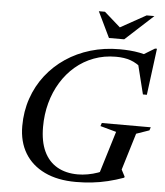

<svg xmlns="http://www.w3.org/2000/svg" viewBox="-59 -936 856 998"><g transform="rotate(5 369.0 -437.0)"><path d="M381 -29Q405.5 -29 432.5 -33.8Q459.5 -38.5 485.5 -47.8Q511.5 -57 532.5 -70.5L485.5 -23L560 -266.5L476.5 -289.5L482 -306H737.5L732 -289.5L664.5 -266L606 -74L624.5 -38.5L623 -33Q581.5 -18 540.2 -8Q499 2 457.5 6.5Q416 11 374 11Q278.5 11 210.8 -21.5Q143 -54 107.2 -113.5Q71.5 -173 71.5 -254.5Q71.5 -331.5 94.8 -399Q118 -466.5 160.5 -521Q203 -575.5 261.2 -614.8Q319.5 -654 390.2 -675Q461 -696 540.5 -696Q568 -696 594 -694Q620 -692 646 -687Q672 -682 697.5 -673L650 -670.5L724 -715.5H734L702.5 -472.5H682L640.5 -639.5L668.5 -603.5Q635 -632.5 602.5 -644Q570 -655.5 525.5 -655.5Q464 -655.5 410.8 -635.5Q357.5 -615.5 315 -579.2Q272.5 -543 242 -493.2Q211.5 -443.5 195.5 -384.2Q179.5 -325 179.5 -259.5Q179.5 -183.5 203.5 -132.2Q227.5 -81 272.8 -55Q318 -29 381 -29ZM706 -883.5 560 -749.5H480.5L416 -883.5H448L541.5 -801H517L665.5 -883.5Z"/></g></svg>

Font: Newsreader 36pt Medium
Style: Italic
Weight: 500
Italic angle: -17°
Designer: Hugues Gentile
Foundry: Production Type
Version: Version 1.003